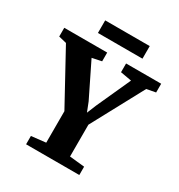

<svg xmlns="http://www.w3.org/2000/svg" viewBox="-228 -1050 1110 1189"><g transform="rotate(30 326.5 -455.0)"><path d="M238.5 -71V-296L35.5 -667L-20.5 -680.5V-743H286.5V-680.5L219 -666.5L338 -424L364 -358L391 -424L501 -666.5L421.5 -680.5V-743H672.5V-680.5L608.5 -668.5L409 -298V-70.5L516 -59.5V0H135.5V-59.5ZM494.5 -909.5V-819.5H176V-909.5Z"/></g></svg>

Font: Merriweather 28pt ExtraBold
Style: Regular
Weight: 800
Version: Version 2.100